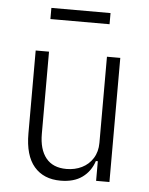

<svg xmlns="http://www.w3.org/2000/svg" viewBox="-51 -734 611 789"><g transform="rotate(5 254.0 -340.0)"><path d="M374 0V-81H366Q352 -38 317.5 -13Q283 12 228 12Q158 12 119 -33.5Q80 -79 80 -170V-512H135V-173Q135 -109 163.5 -73.5Q192 -38 248 -38Q283 -38 311.5 -52Q340 -66 357 -93Q374 -120 374 -157V-512H429V0ZM129 -646V-692H373V-646Z"/></g></svg>

Font: IBM Plex Sans Condensed Light
Style: Regular
Weight: 300
Width: 3
Designer: Mike Abbink, Paul van der Laan, Pieter van Rosmalen
Foundry: Bold Monday
Version: Version 3.201